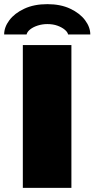

<svg xmlns="http://www.w3.org/2000/svg" viewBox="-36 -905 455 925"><path d="M74 0V-688H308V0ZM-16 -739Q-16 -774 9 -807.5Q34 -841 81 -863Q128 -885 192 -885Q256 -885 302.5 -863Q349 -841 374 -807.5Q399 -774 399 -739H292Q290 -750 276.5 -761.5Q263 -773 241.5 -781Q220 -789 192 -789Q168 -789 146 -782Q124 -775 109.5 -763.5Q95 -752 92 -739Z"/></svg>

Font: Archivo SemiExpanded Black
Style: Regular
Weight: 900
Width: 6
Designer: Hector Gatti
Foundry: Omnibus-Type
Version: Version 2.001